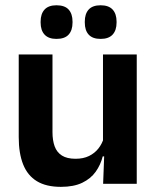

<svg xmlns="http://www.w3.org/2000/svg" viewBox="-20 -697 594 728"><path d="M179 -490.5V-195.5Q179 -165 187.2 -142.2Q195.5 -119.5 214.8 -107.2Q234 -95 266.5 -95Q296 -95 317.5 -105.5Q339 -116 353 -133.8Q367 -151.5 373.5 -173.5L393.5 -104H369.5Q361.5 -72 342.8 -45.8Q324 -19.5 291.8 -4Q259.5 11.5 211 11.5Q155 11.5 119.8 -10Q84.5 -31.5 67.8 -73.5Q51 -115.5 51 -177V-490.5ZM498.5 -490.5V0H371L375.5 -119L370.5 -129.5V-490.5ZM194 -549.5Q164 -549.5 149 -565.8Q134 -582 134 -611.5V-615Q134 -644.5 149 -660.8Q164 -677 194 -677Q225.5 -677 240.2 -660.8Q255 -644.5 255 -615V-611.5Q255 -582 240.2 -565.8Q225.5 -549.5 194 -549.5ZM361.5 -549.5Q331 -549.5 316.2 -565.8Q301.5 -582 301.5 -611.5V-615Q301.5 -644.5 316.2 -660.8Q331 -677 361.5 -677Q392 -677 407 -660.8Q422 -644.5 422 -615V-611.5Q422 -582 407 -565.8Q392 -549.5 361.5 -549.5Z"/></svg>

Font: Anek Bangla Medium SemiBold
Style: Regular
Weight: 600
Version: Version 1.003